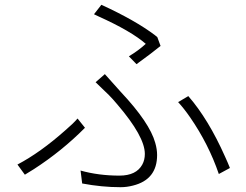

<svg xmlns="http://www.w3.org/2000/svg" viewBox="-20 -777 1040 811"><path d="M556.6 -505.9 524.4 -539.1Q566.4 -564.5 595.7 -591.8Q534.2 -645.5 395.5 -708Q385.7 -712.9 377 -716.8L408.2 -756.8Q550.8 -691.4 633.8 -628.9Q639.6 -624 644.5 -620.1L658.2 -583Q621.1 -552.7 556.6 -505.9ZM327.1 -2 320.3 -56.6Q396.5 -35.2 484.4 -35.2Q555.7 -35.2 581.1 -82Q591.8 -101.6 591.8 -127Q591.8 -200.2 475.6 -335.9Q466.8 -345.7 457 -357.4Q445.3 -371.1 413.1 -401.4Q392.6 -420.9 383.8 -429.7L422.9 -463.9Q435.5 -450.2 490.2 -388.7Q612.3 -258.8 635.7 -173.8Q643.6 -146.5 643.6 -122.1Q643.6 -18.6 542 6.8Q515.6 13.7 489.3 13.7Q410.2 13.7 327.1 -2ZM951.2 -67.4 904.3 -42Q861.3 -168 783.2 -281.2Q756.8 -319.3 732.4 -345.7L775.4 -371.1Q860.4 -273.4 930.7 -115.2Q942.4 -89.8 951.2 -67.4ZM338.9 -237.3Q242.2 -139.6 123 -62.5Q102.5 -49.8 85 -39.1L53.7 -82Q150.4 -132.8 255.9 -226.6Q288.1 -253.9 307.6 -276.4Z"/></svg>

Font: Taipei Sans TC Beta Light
Style: Regular
Weight: 300
Designer: JT Foundry
Foundry: JT Foundry
Version: Version 1.000